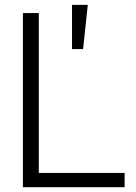

<svg xmlns="http://www.w3.org/2000/svg" viewBox="-20 -782 567 802"><path d="M75.7 0V-727.5H142.1V-59.6H500.5V0ZM280.8 -577.1V-761.7H346.7L327.1 -577.1Z"/></svg>

Font: Inter Display Light
Style: Regular
Weight: 300
Designer: Rasmus Andersson
Foundry: rsms
Version: Version 4.000;git-a52131595